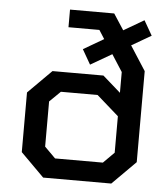

<svg xmlns="http://www.w3.org/2000/svg" viewBox="-51 -746 694 792"><g transform="rotate(5 296.0 -350.0)"><path d="M471 -575 536 -474V-97L439 0H157L60 -97V-344L157 -441H368L442 -376V-462L397 -532L309 -481L274 -542L358 -591L335 -627H207V-700H390L433 -634L517 -683L552 -622ZM442 -279 351 -359H199L154 -315V-128L199 -83H397L442 -128Z"/></g></svg>

Font: Chakra Petch Medium
Style: Regular
Weight: 500
Designer: Katatrad Aksorn Co.,Ltd.
Foundry: Cadson Demak Co.,Ltd.
Version: Version 1.000; ttfautohint (v1.6)